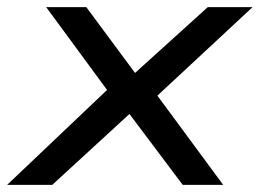

<svg xmlns="http://www.w3.org/2000/svg" viewBox="-34 -516 725 536"><path d="M-14 0 285 -284 292 -228 95 -496H207L347 -307H337L546 -496H671L385 -230L384 -278L589 0H476L325 -201L333 -203L112 0Z"/></svg>

Font: Nunito Sans 7pt Expanded
Style: Italic
Weight: 400
Width: 7
Italic angle: -9°
Designer: Vernon Adams
Foundry: Vernon Adams
Version: Version 3.101;gftools[0.9.27]